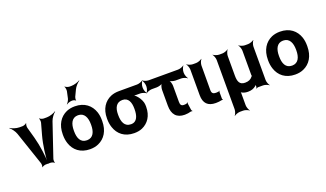

<svg xmlns="http://www.w3.org/2000/svg" viewBox="-132 -1446 3917 2308"><g transform="rotate(-20 1826.5 -292.0)"><path d="M204 -347 164 -491C160 -506 163 -536 170 -545L166 -548C159 -538 131 -528 116 -528H76C38 -528 -16 -546 -39 -563L-41 -559C-18 -543 16 -498 28 -462L173 -34C178 -21 177 7 171 16L174 18C181 10 207 0 221 0H283C297 0 323 10 330 18L333 16C327 7 326 -21 331 -34L476 -462C488 -498 522 -543 545 -559L543 -563C520 -546 466 -528 428 -528H388C373 -528 345 -538 338 -548L334 -545C341 -536 344 -506 340 -491L300 -347C269 -235 250 -85 250 3H254C254 -85 235 -235 204 -347Z M537 -269V-259C537 -220 543 -185 554 -152C585 -58 663 10 788 10C828 10 864 3 895 -11C982 -49 1038 -134 1038 -259V-269C1038 -308 1033 -343 1022 -376C990 -470 912 -538 787 -538C747 -538 712 -531 681 -518C593 -479 537 -394 537 -269ZM897 -269V-259C897 -176 870 -104 788 -104C704 -104 678 -175 678 -259V-269C678 -351 705 -424 787 -424C869 -424 897 -352 897 -269ZM762 -742 743 -654C738 -633 720 -604 707 -594L710 -591C723 -601 754 -613 776 -613H786C798 -613 821 -605 825 -598L829 -600C824 -607 827 -631 832 -642L871 -724C886 -757 922 -795 945 -809L943 -813C920 -798 870 -782 834 -782H810C793 -782 764 -793 756 -803L752 -801C760 -791 765 -759 762 -742Z M1632 -464V-478C1632 -502 1646 -539 1658 -552L1656 -554C1643 -542 1606 -528 1582 -528H1351C1311 -528 1276 -522 1245 -509C1158 -472 1102 -390 1102 -269V-259C1102 -220 1108 -185 1119 -152C1150 -58 1227 10 1352 10C1391 10 1425 4 1455 -9C1537 -45 1593 -123 1593 -239V-249C1593 -266 1591 -282 1587 -297C1575 -337 1553 -371 1526 -398C1516 -407 1501 -420 1492 -424L1490 -420C1499 -416 1517 -414 1531 -414H1582C1606 -414 1643 -400 1656 -388L1658 -390C1646 -403 1632 -440 1632 -464ZM1351 -414C1428 -414 1452 -346 1452 -269V-259C1452 -180 1431 -104 1352 -104C1268 -104 1243 -175 1243 -259V-269C1243 -349 1271 -414 1351 -414Z M2027 -105C1993 -105 1983 -125 1983 -160V-365C1983 -389 1972 -429 1959 -441L1957 -439C1969 -426 2009 -415 2033 -415H2107C2131 -415 2168 -401 2181 -389L2183 -391C2171 -404 2157 -441 2157 -465V-478C2157 -502 2171 -539 2183 -552L2181 -554C2168 -542 2131 -528 2107 -528H1729C1705 -528 1668 -542 1655 -554L1653 -552C1665 -539 1679 -502 1679 -478V-465C1679 -441 1665 -404 1653 -391L1655 -389C1668 -401 1705 -415 1729 -415H1792C1816 -415 1856 -426 1868 -439L1866 -441C1853 -429 1842 -389 1842 -365V-162C1842 -52 1893 10 1998 10C2029 10 2053 5 2075 -1C2082 -3 2093 -1 2097 1L2099 -2C2095 -5 2089 -14 2088 -21L2076 -104C2076 -109 2079 -115 2080 -117L2077 -120C2068 -107 2051 -105 2027 -105Z M2397 5C2426 5 2449 2 2470 -3C2475 -5 2484 -3 2487 0L2489 -3C2486 -6 2482 -15 2482 -20V-105C2482 -110 2486 -115 2488 -118L2485 -120C2483 -118 2478 -113 2473 -113L2465 -112L2441 -110C2402 -110 2386 -125 2386 -165L2387 -478C2387 -502 2401 -539 2414 -552L2411 -554C2398 -542 2361 -528 2337 -528H2295C2271 -528 2234 -542 2221 -554L2219 -552C2231 -539 2245 -502 2245 -478V-150C2245 -47 2295 5 2397 5Z M2920 -17C2920 -9 2916 3 2912 7L2915 10C2919 5 2930 0 2938 0H3002C3026 0 3063 14 3076 26L3078 24C3066 11 3052 -26 3052 -50V-478C3052 -502 3066 -539 3078 -552L3076 -554C3063 -542 3026 -528 3002 -528H2961C2937 -528 2900 -542 2887 -554L2885 -552C2897 -539 2911 -502 2911 -478V-169C2911 -166 2912 -152 2914 -151L2916 -154C2914 -155 2905 -147 2904 -144C2885 -119 2856 -104 2811 -104C2740 -104 2723 -152 2723 -226V-478C2723 -502 2737 -539 2749 -552L2747 -554C2734 -542 2697 -528 2673 -528H2632C2608 -528 2571 -542 2558 -554L2556 -552C2568 -539 2582 -502 2582 -478V153C2582 177 2568 214 2556 227L2558 229C2571 217 2608 203 2632 203H2673C2697 203 2734 217 2747 229L2749 227C2737 214 2723 177 2723 153V2C2723 -5 2722 -17 2719 -22L2716 -20C2719 -15 2728 -9 2734 -6C2755 5 2780 10 2808 10C2850 10 2881 -2 2906 -22C2913 -28 2923 -37 2925 -44L2922 -45C2919 -39 2919 -26 2920 -17Z M3161 -269V-259C3161 -220 3167 -185 3178 -152C3209 -58 3287 10 3412 10C3452 10 3488 3 3519 -11C3606 -49 3662 -134 3662 -259V-269C3662 -308 3657 -343 3646 -376C3614 -470 3536 -538 3411 -538C3371 -538 3336 -531 3305 -518C3217 -479 3161 -394 3161 -269ZM3521 -269V-259C3521 -176 3494 -104 3412 -104C3328 -104 3302 -175 3302 -259V-269C3302 -351 3329 -424 3411 -424C3493 -424 3521 -352 3521 -269Z"/></g></svg>

Font: Asimov
Style: Edge
Weight: 500
Designer: Google
Version: Version 2.000980: 2014